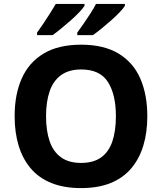

<svg xmlns="http://www.w3.org/2000/svg" viewBox="-20 -954 831 984"><path d="M735 -358Q735 -275 714.5 -207.5Q694 -140 652.5 -91Q611 -42 547 -16Q483 10 395 10Q308 10 243.5 -16Q179 -42 137.5 -91Q96 -140 75.5 -207.5Q55 -275 55 -359Q55 -470 91.5 -552Q128 -634 203.5 -679.5Q279 -725 396 -725Q512 -725 587.5 -679.5Q663 -634 699 -551.5Q735 -469 735 -358ZM216 -358Q216 -284 234.5 -230Q253 -176 293 -147.5Q333 -119 395 -119Q459 -119 498.5 -147.5Q538 -176 556 -230Q574 -284 574 -358Q574 -470 533 -534Q492 -598 396 -598Q333 -598 293 -569Q253 -540 234.5 -486.5Q216 -433 216 -358ZM620 -924Q612 -911 593 -891Q574 -871 549 -849Q524 -827 499.5 -807Q475 -787 456 -774H376V-787Q390 -806 408 -832Q426 -858 443.5 -885Q461 -912 472 -934H620ZM413 -924Q405 -911 386 -891Q367 -871 342 -849Q317 -827 292.5 -807Q268 -787 250 -774H170V-787Q184 -806 201.5 -832Q219 -858 236 -885Q253 -912 266 -934H413Z"/></svg>

Font: Noto Sans Lao
Style: Bold
Weight: 700
Designer: Monotype Design Team
Foundry: Monotype Imaging Inc.
Version: Version 2.003